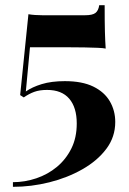

<svg xmlns="http://www.w3.org/2000/svg" viewBox="-20 -575 499 743"><path d="M385 -555Q385 -489 386 -452.5Q387 -416 389 -387Q381 -389 358.5 -390Q336 -391 307 -391.5Q278 -392 250 -392H96L80 -221Q104 -238 141.5 -249.5Q179 -261 231 -261Q298 -261 341 -240Q384 -219 405 -183Q426 -147 426 -103Q426 -45 391.5 1Q357 47 299 80Q241 113 171 130.5Q101 148 30 148V130Q76 130 120.5 115Q165 100 200 71Q235 42 256 0Q277 -42 277 -97Q277 -159 248 -193Q219 -227 162 -227Q133 -227 112.5 -219.5Q92 -212 72 -198L58 -207L90 -520Q101 -518 115.5 -517Q130 -516 144 -516H309Q338 -516 349.5 -525Q361 -534 364 -555Z"/></svg>

Font: Playfair Display
Style: Bold
Weight: 700
Designer: Claus Eggers Sørensen
Foundry: Claus Eggers Sørensen
Version: Version 1.203